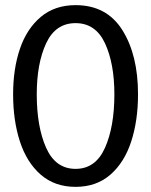

<svg xmlns="http://www.w3.org/2000/svg" viewBox="-20 -713 588 747"><path d="M31 -346Q31 -445 57.5 -523Q84 -601 138.5 -647Q193 -693 274 -693Q395 -693 456 -596Q517 -499 517 -346Q517 -244 490.5 -162.5Q464 -81 409.5 -33.5Q355 14 274 14Q193 14 138.5 -33.5Q84 -81 57.5 -162.5Q31 -244 31 -346ZM425 -346Q425 -466 388.5 -544.5Q352 -623 274 -623Q196 -623 159.5 -544.5Q123 -466 123 -346Q123 -220 159.5 -138Q196 -56 274 -56Q352 -56 388.5 -138Q425 -220 425 -346Z"/></svg>

Font: Martel Sans
Style: Regular
Weight: 400
Designer: Dan Reynolds and Mathieu Réguer
Foundry: Dan Reynolds and Mathieu Réguer
Version: Version 1.002; ttfautohint (v1.1) -l 5 -r 5 -G 72 -x 0 -D la